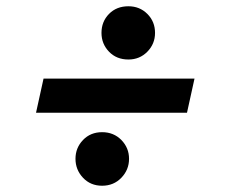

<svg xmlns="http://www.w3.org/2000/svg" viewBox="-20 -632 717 613"><path d="M390 -442Q352 -442 328 -467Q304 -492 304 -527Q304 -563 328 -587.5Q352 -612 390 -612Q426 -612 450.5 -587.5Q475 -563 475 -527Q475 -492 450.5 -467Q426 -442 390 -442ZM95 -272 119 -381H601L577 -272ZM306 -39Q269 -39 245 -64.5Q221 -90 221 -125Q221 -160 245 -185Q269 -210 306 -210Q343 -210 367.5 -185Q392 -160 392 -125Q392 -90 367.5 -64.5Q343 -39 306 -39Z"/></svg>

Font: Be Vietnam Pro
Style: Bold Italic
Weight: 700
Italic angle: -12°
Designer: Lam Bao, Tony Le, Vietanh Nguyen
Foundry: Yellow Type Foundry
Version: Version 1.002; ttfautohint (v1.8.3)